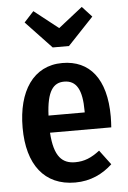

<svg xmlns="http://www.w3.org/2000/svg" viewBox="-56 -837 594 893"><g transform="rotate(-5 241.0 -390.5)"><path d="M285 -620 405 -747 360 -796 247 -707 134 -796 89 -747 209 -620ZM450 -277C450 -453 374 -544 247 -544C111 -544 37 -430 37 -260C37 -88 115 15 259 15C332 15 389 -14 433 -55L382 -123C343 -93 310 -79 267 -79C208 -79 169 -112 162 -226H448C449 -240 450 -260 450 -277ZM331 -306H162C167 -421 198 -457 248 -457C306 -457 331 -411 331 -313Z"/></g></svg>

Font: Fira Sans Condensed Medium
Style: Regular
Weight: 500
Width: 3
Designer: Carrois Corporate & Edenspiekermann AG
Foundry: Carrois Corporate GbR & Edenspiekermann AG
Version: Version 4.202;PS 004.202;hotconv 1.0.88;makeotf.lib2.5.64775